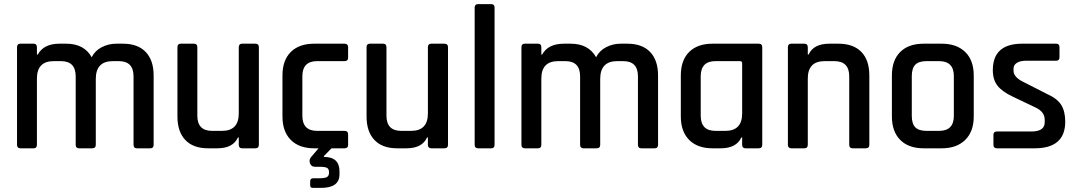

<svg xmlns="http://www.w3.org/2000/svg" viewBox="-20 -723 5254 936"><path d="M143 0H80Q63 0 63 -17V-493Q63 -510 80 -510H143Q160 -510 160 -493V-457H164Q193 -510 270 -510H303Q390 -510 427 -444Q443 -476 476 -493Q509 -510 547 -510H579Q652 -510 690.5 -469.5Q729 -429 729 -355V-17Q729 0 712 0H648Q631 0 631 -17V-351Q631 -425 559 -425H530Q447 -425 447 -338V-17Q447 0 429 0H366Q349 0 349 -17V-351Q349 -425 277 -425H242Q160 -425 160 -340V-17Q160 0 143 0Z M1039 0H994Q922 0 883.5 -40.5Q845 -81 845 -155V-493Q845 -510 862 -510H925Q942 -510 942 -493V-159Q942 -85 1014 -85H1062Q1144 -85 1144 -170V-493Q1144 -510 1161 -510H1224Q1242 -510 1242 -493V-17Q1242 0 1224 0H1161Q1144 0 1144 -17V-53H1140Q1116 0 1039 0Z M1659 -425H1526Q1454 -425 1454 -351V-159Q1454 -85 1526 -85H1659Q1677 -85 1677 -68V-16Q1677 0 1659 0H1596L1559 38V42Q1635 42 1635 112V127Q1635 193 1545 193H1508Q1498 193 1495 190Q1492 187 1492 178V161Q1492 146 1508 146H1536Q1564 146 1574 140Q1584 134 1584 119V117Q1584 101 1574.5 95.5Q1565 90 1536 90H1515Q1497 90 1491 72.5Q1485 55 1498 41L1533 0H1512Q1438 0 1397.5 -41Q1357 -82 1357 -155V-355Q1357 -429 1397.5 -469.5Q1438 -510 1512 -510H1659Q1677 -510 1677 -493V-441Q1677 -425 1659 -425Z M1961 0H1916Q1844 0 1805.5 -40.5Q1767 -81 1767 -155V-493Q1767 -510 1784 -510H1847Q1864 -510 1864 -493V-159Q1864 -85 1936 -85H1984Q2066 -85 2066 -170V-493Q2066 -510 2083 -510H2146Q2164 -510 2164 -493V-17Q2164 0 2146 0H2083Q2066 0 2066 -17V-53H2062Q2038 0 1961 0Z M2374 0H2311Q2294 0 2294 -17V-686Q2294 -703 2311 -703H2374Q2391 -703 2391 -686V-17Q2391 0 2374 0Z M2602 0H2539Q2522 0 2522 -17V-493Q2522 -510 2539 -510H2602Q2619 -510 2619 -493V-457H2623Q2652 -510 2729 -510H2762Q2849 -510 2886 -444Q2902 -476 2935 -493Q2968 -510 3006 -510H3038Q3111 -510 3149.5 -469.5Q3188 -429 3188 -355V-17Q3188 0 3171 0H3107Q3090 0 3090 -17V-351Q3090 -425 3018 -425H2989Q2906 -425 2906 -338V-17Q2906 0 2888 0H2825Q2808 0 2808 -17V-351Q2808 -425 2736 -425H2701Q2619 -425 2619 -340V-17Q2619 0 2602 0Z M3493 0H3454Q3380 0 3339.5 -41Q3299 -82 3299 -155V-355Q3299 -429 3339.5 -469.5Q3380 -510 3454 -510H3678Q3696 -510 3696 -493V-17Q3696 0 3678 0H3615Q3598 0 3598 -17V-53H3594Q3570 0 3493 0ZM3598 -170V-415Q3598 -425 3587 -425H3468Q3396 -425 3396 -351V-159Q3396 -85 3468 -85H3516Q3598 -85 3598 -170Z M3901 0H3838Q3821 0 3821 -17V-493Q3821 -510 3838 -510H3901Q3918 -510 3918 -493V-457H3922Q3946 -510 4023 -510H4067Q4140 -510 4179 -470Q4218 -430 4218 -355V-17Q4218 0 4200 0H4137Q4120 0 4120 -17V-351Q4120 -425 4047 -425H4000Q3918 -425 3918 -340V-17Q3918 0 3901 0Z M4571 0H4483Q4409 0 4368.5 -41Q4328 -82 4328 -155V-355Q4328 -429 4368.5 -469.5Q4409 -510 4483 -510H4571Q4644 -510 4685.5 -469.5Q4727 -429 4727 -355V-155Q4727 -82 4685.5 -41Q4644 0 4571 0ZM4497 -85H4558Q4630 -85 4630 -158V-352Q4630 -425 4558 -425H4497Q4459 -425 4442 -407.5Q4425 -390 4425 -352V-158Q4425 -120 4442 -102.5Q4459 -85 4497 -85Z M5024 0H4840Q4823 0 4823 -17V-66Q4823 -82 4840 -82H5008Q5073 -82 5073 -127V-139Q5073 -179 5026 -200L4917 -252Q4866 -276 4843 -305Q4820 -334 4820 -381Q4820 -510 4963 -510H5129Q5145 -510 5145 -493V-444Q5145 -427 5129 -427H4983Q4953 -427 4937 -416.5Q4921 -406 4921 -389V-378Q4921 -346 4972 -322L5082 -266Q5134 -243 5153.5 -211.5Q5173 -180 5173 -130Q5173 0 5024 0Z"/></svg>

Font: Rajdhani SemiBold
Style: Regular
Weight: 600
Designer: Satya Rajpurohit, Jyotish Sonowal
Foundry: Indian Type Foundry
Version: Version 1.201 February 1, 2022